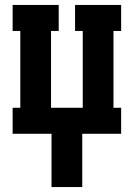

<svg xmlns="http://www.w3.org/2000/svg" viewBox="-20 -540 540 775"><path d="M188 215V0H31V-105H62V-415H31V-520H217V-415H186V-105H314V-415H283V-520H469V-415H438V-105H469V0H312V215Z"/></svg>

Font: Iosevka Curly Slab Extrabold
Style: Regular
Weight: 800
Monospace: yes
Designer: Belleve Invis
Foundry: Belleve Invis
Version: Version 22.1.2; ttfautohint (v1.8.4)